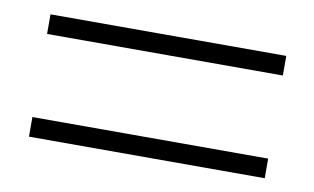

<svg xmlns="http://www.w3.org/2000/svg" viewBox="-42 -563 663 405"><g transform="rotate(10 290.0 -360.0)"><path d="M543 -229H38V-271H543ZM543 -449H38V-491H543Z"/></g></svg>

Font: Noto Serif KR ExtraLight
Style: Regular
Weight: 400
Version: Version 2.002-H1;hotconv 1.1.0;makeotfexe 2.6.0